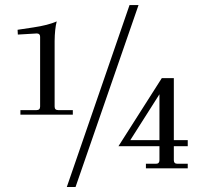

<svg xmlns="http://www.w3.org/2000/svg" viewBox="-20 -668 819 762"><path d="M279.8 74.2H245.1L494.1 -647.9H529.8ZM612.8 -111.8V-293.9L497.1 -111.8ZM612.8 -32.2V-87.9H450.2L622.1 -357.9H669.9V-111.8H725.1V-87.9H669.9V-32.2Q669.9 -18.1 684.1 -18.1H725.1V0H559.1V-18.1H599.1Q612.8 -18.1 612.8 -32.2ZM139.2 -245.1V-522Q139.2 -535.2 126 -535.2L50.8 -530.8L49.8 -549.8L111.8 -559.1Q170.9 -567.9 205.1 -583Q197.3 -553.2 196.8 -504.9V-245.1Q196.8 -231 210.9 -231H269V-212.9H61V-231H125Q139.2 -231 139.2 -245.1Z"/></svg>

Font: Arapey-Regular
Style: Regular
Weight: 400
Designer: Eduardo Rodriguez Tunni
Foundry: Eduardo Rodriguez Tunni
Version: Version 1.002